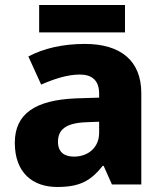

<svg xmlns="http://www.w3.org/2000/svg" viewBox="-20 -735 653 765"><path d="M478 -715H136V-606H478ZM318 -560C230 -560 153 -542 93 -510L144 -398C197 -421 249 -438 298 -438C346 -438 375 -415 375 -362V-346L281 -343C122 -336 39 -283 39 -166C39 -46 111 10 208 10C299 10 342 -15 389 -74H393L426 0H543V-364C543 -493 461 -560 318 -560ZM324 -248 375 -250V-206C375 -147 331 -111 275 -111C237 -111 211 -128 211 -170C211 -217 240 -245 324 -248Z"/></svg>

Font: Noto Sans Arabic ExtBd
Style: Regular
Weight: 800
Designer: Monotype Design Team, Nadine Chahine, Nizar Qandah and Khaled Hosny
Foundry: Monotype Imaging Inc.
Version: Version 2.012